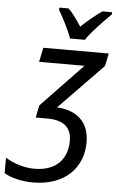

<svg xmlns="http://www.w3.org/2000/svg" viewBox="-67 -978 624 1029"><g transform="rotate(5 245.0 -463.0)"><path d="M281 -776H361C387 -818 461 -892 493 -924L494 -936H442C408 -913 369 -881 330 -844C305 -882 281 -916 259 -936H210L209 -924C231 -887 266 -821 281 -776ZM149 10C326 10 418 -96 418 -229C418 -340 349 -397 244 -402L481 -646L495 -714H143L127 -637H371L148 -404L135 -338H198C280 -338 328 -306 328 -228C328 -142 278 -64 152 -64C96 -64 39 -82 -5 -110V-26C37 -2 98 10 149 10Z"/></g></svg>

Font: Noto Sans SemiCondensed
Style: Italic
Weight: 400
Width: 4
Italic angle: -12°
Designer: Monotype Design Team
Foundry: Monotype Imaging Inc.
Version: Version 2.013